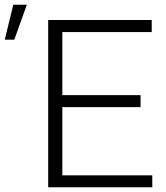

<svg xmlns="http://www.w3.org/2000/svg" viewBox="-115 -796 704 816"><path d="M0 0ZM482.4 -340.8H149.9V-50.8H532.2V0H89.8V-710.9H529.8V-659.7H149.9V-391.6H482.4ZM-58.6 -775.9H-1L-54.2 -627.4H-94.7Z"/></svg>

Font: Roboto Light
Style: Regular
Weight: 300
Designer: Google
Version: Version 2.134; 2016; ttfautohint (v1.6)